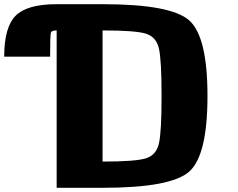

<svg xmlns="http://www.w3.org/2000/svg" viewBox="-20 -895 1134 915"><path d="M468.8 -125Q627 -125 675.8 -140.6Q724.6 -156.2 737.3 -210.9Q750 -265.6 750 -437.5Q750 -609.4 737.3 -664.1Q724.6 -718.8 675.8 -734.4Q627 -750 468.8 -750ZM250 -750Q226.6 -750 222.7 -740.2Q218.8 -730.5 218.8 -625H0Q0 -765.6 54.7 -820.3Q109.4 -875 250 -875H468.8Q796.9 -875 882.8 -796.9Q968.8 -718.8 968.8 -437.5Q968.8 -156.2 882.8 -78.1Q796.9 0 468.8 0H250Z"/></svg>

Font: CraftyPE
Style: Regular
Weight: 400
Designer: Erek Butcher
Foundry: Haunted Coop
Version: Version 0.018;April 4, 2024;FontCreator 15.0.0.2962 64-bit